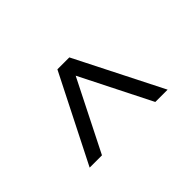

<svg xmlns="http://www.w3.org/2000/svg" viewBox="-64 -889 728 728"><g transform="rotate(-45 300.0 -525.0)"><path d="M91 -350 268 -700H332L509 -350H443L300 -634L157 -350Z"/></g></svg>

Font: Red Hat Text VF
Style: Regular
Weight: 400
Designer: Pentagram, MCKL
Foundry: Pentagram, MCKL
Version: Version 1.023